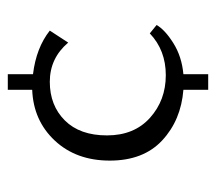

<svg xmlns="http://www.w3.org/2000/svg" viewBox="-50 -572 541 480"><g transform="rotate(-90 220.0 -332.5)"><path d="M274 -82H235V-144Q159 -150 108.5 -197Q58 -244 58 -328Q58 -412 108 -465.5Q158 -519 235 -522V-583H274V-520Q340 -512 383 -478L353 -432Q314 -478 255 -478Q196 -478 158.5 -440.5Q121 -403 121 -335Q121 -267 165 -227.5Q209 -188 271.5 -188Q334 -188 376 -228L397 -211Q385 -190 351.5 -169Q318 -148 274 -144Z"/></g></svg>

Font: Halant
Style: Regular
Weight: 400
Designer: Hitesh Malaviya (Devanagari), Satya Rajpurohit (Latin)
Foundry: Indian Type Foundry
Version: Version 1.101;PS 1.0;hotconv 1.0.78;makeotf.lib2.5.61930; tt